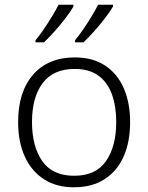

<svg xmlns="http://www.w3.org/2000/svg" viewBox="-20 -786 630 816"><path d="M533 -267Q533 -183 505.5 -121Q478 -59 424.5 -24.5Q371 10 294 10Q220 10 167 -24Q114 -58 85.5 -120.5Q57 -183 57 -267Q57 -396 121 -469Q185 -542 298 -542Q374 -542 426.5 -507.5Q479 -473 506 -411Q533 -349 533 -267ZM116 -267Q116 -164 159.5 -101.5Q203 -39 295 -39Q388 -39 431 -102Q474 -165 474 -267Q474 -333 456 -384Q438 -435 399 -464Q360 -493 297 -493Q207 -493 161.5 -433Q116 -373 116 -267ZM460 -758Q448 -737 426.5 -709Q405 -681 380.5 -653.5Q356 -626 335 -606H299V-615Q315 -634 333.5 -661Q352 -688 369 -716Q386 -744 397 -766H460ZM292 -758Q280 -737 258.5 -709Q237 -681 212.5 -653.5Q188 -626 167 -606H131V-615Q147 -634 165.5 -661Q184 -688 201 -716Q218 -744 229 -766H292Z"/></svg>

Font: Noto Sans Myanmar Light
Style: Regular
Weight: 300
Designer: Monotype Design Team
Foundry: Monotype Imaging Inc.
Version: Version 2.107; ttfautohint (v1.8.4.7-5d5b)